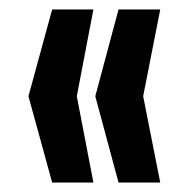

<svg xmlns="http://www.w3.org/2000/svg" viewBox="-20 -530 391 405"><path d="M90 -145 40 -327 90 -510H177L142 -327L177 -145ZM230 -145 181 -327 230 -510H318L282 -327L318 -145Z"/></svg>

Font: Saira Ultra Condensed ExtraBold
Style: Regular
Weight: 800
Width: 1
Designer: Hector Gatti with collaboration of the Omnibus-Type team
Foundry: Omnibus-Type
Version: Version 1.001; ttfautohint (v1.8)